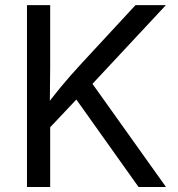

<svg xmlns="http://www.w3.org/2000/svg" viewBox="-20 -748 712 768"><path d="M304.7 -492.7 522 -727.5H643.6L333 -394.5L328.1 -395L151.4 -208V-307.1Q187 -356.4 224.6 -401.6Q262.2 -446.8 304.7 -492.7ZM87.9 -727.5H180.7V-478.5L179.2 -321.8L180.7 -276.4V0H87.9ZM271 -370.1 328.6 -442.4 644 0H534.2Z"/></svg>

Font: Raveo Variable
Style: Regular
Weight: 400
Designer: Jakub Foglar, Rasmus Andersson (Inter)
Foundry: Jakubfoglar.com
Version: Version 1.000;Glyphs 3.2.3 (3260)